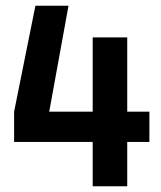

<svg xmlns="http://www.w3.org/2000/svg" viewBox="-20 -647 560 667"><path d="M499 -259V-154H422V0H302V-154H29V-259L103 -627H218L151 -259H302V-517H422V-259Z"/></svg>

Font: Blinker SemiBold
Style: Regular
Weight: 600
Designer: Juergen Huber
Foundry: supertype
Version: Version 1.015;PS 1.15;hotconv 1.0.88;makeotf.lib2.5.647800